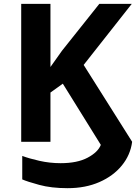

<svg xmlns="http://www.w3.org/2000/svg" viewBox="-20 -734 704 994"><path d="M330.1 240.2Q245.1 240.2 182.9 223.1Q120.6 206.1 95.2 194.8V73.2Q129.9 86.4 183.8 98.6Q237.8 110.8 293.9 110.8Q379.9 110.8 433.3 82.5Q486.8 54.2 502 16.1L305.2 -300.8L241.2 -254.9V0H89.8V-713.9H241.2V-387.2Q256.3 -408.2 271 -429.2Q285.6 -450.2 300.8 -471.2L494.1 -713.9H662.1L413.1 -397.9L664.1 0Q655.3 68.4 610.8 122.8Q566.4 177.2 494.4 208.7Q422.4 240.2 330.1 240.2Z"/></svg>

Font: Open Sans
Style: Bold
Weight: 700
Designer: Monotype Design Team
Foundry: Monotype Imaging Inc.
Version: Version 3.000; ttfautohint (v1.8.4)